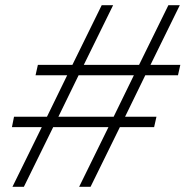

<svg xmlns="http://www.w3.org/2000/svg" viewBox="-20 -720 715 740"><path d="M28 0 141 -230H26L34 -270H161L239 -430H117L126 -470H259L372 -700H416L303 -470H516L629 -700H673L560 -470H675L666 -430H540L462 -270H583L574 -230H442L329 0H285L398 -230H185L72 0ZM205 -270H418L496 -430H283Z"/></svg>

Font: Red Hat Display
Style: Italic
Weight: 300
Italic angle: -12°
Designer: Pentagram, MCKL
Foundry: Pentagram, MCKL
Version: Version 1.023